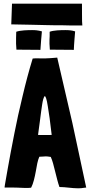

<svg xmlns="http://www.w3.org/2000/svg" viewBox="-20 -1017 487 1040"><path d="M403 3C415 3 426 2 437 0L447 -1L372 -351L290 -705C238 -700 208 -700 188 -701C174 -701 165 -701 157 -700C136 -632 118 -563 102 -495C85 -425 70 -357 58 -295C43 -220 31 -154 22 -104C6 -11 3 -1 6 -1C57 -2 91 0 114 1C131 1 141 1 146 0C147 0 148 -1 149 -1C161 -24 168 -57 174 -89C179 -119 184 -148 193 -168C211 -168 218 -170 228 -170C234 -170 242 -169 255 -167C264 -148 271 -120 278 -91C286 -59 294 -26 302 -4H303C335 -4 370 3 403 3ZM186 -286C193 -334 198 -378 203 -414C207 -442 210 -465 214 -479C217 -490 220 -496 223 -496C225 -496 227 -492 230 -484C233 -475 236 -461 239 -441C245 -407 252 -357 260 -286C235 -286 209 -285 186 -286ZM199 -748C199 -761 207 -845 207 -847C185 -853 171 -854 154 -854C130 -854 90 -853 68 -845C68 -840 66 -789 67 -780L69 -748H73L199 -747ZM380 -747V-748C380 -766 387 -848 387 -847C368 -853 351 -854 334 -854C309 -854 270 -853 249 -845V-821C248 -813 248 -794 248 -780L250 -748H254ZM426 -879C423 -895 425 -973 424 -997H309H221H136H45L42 -912C41 -899 41 -890 41 -885C58 -885 133 -883 145 -883C172 -882 202 -882 233 -881C264 -880 294 -880 321 -880C347 -879 363 -879 426 -879Z"/></svg>

Font: Londrina Solid CC
Style: CC
Weight: 400
Designer: Marcelo Magalhaes
Foundry: Tipos Pereira
Version: Version 1.003;FEAKit 1.0